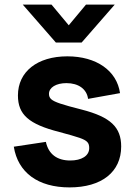

<svg xmlns="http://www.w3.org/2000/svg" viewBox="-20 -800 587 835"><path d="M79 -780 223 -615H335L479 -780H354L279 -690L204 -780ZM282.5 15C422 15 507 -52 507 -163C507 -247 460.5 -291 337 -323C293 -334 261.5 -343 242 -349.5C203.5 -362.5 193 -372.5 193 -392C193 -419.5 224 -438.5 269 -438.5C321.5 -438.5 357.5 -412.5 363 -370L502 -395C488 -493 399 -555 273 -555C142.5 -555 58 -488.5 58 -385C58 -301.5 105 -260 238 -226C279.5 -215 308.5 -206.5 326 -200.5C360 -188.5 368 -178.5 368 -156C368 -122 334.5 -102 285.5 -102C227.5 -102 191 -130 179.5 -183L40 -162C58 -49.5 145.5 15 282.5 15Z"/></svg>

Font: Vela Sans ExtBd
Style: Regular
Weight: 800
Designer: Principal design: Mikhail Sharanda - project Manrope.
Design modification: Ravid Balaliev
Foundry: Mikhail Sharanda
Version: Version 1.001